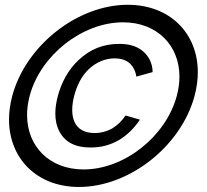

<svg xmlns="http://www.w3.org/2000/svg" viewBox="-20 -736 844 783"><path d="M302 26.5C507.5 26.5 718.4 -139.5 773.5 -345C782.4 -378.4 786.7 -410.7 786.7 -441.5C786.7 -600.1 673.2 -716.5 501 -716.5C296 -716.5 85.1 -550.5 30 -345C21.1 -311.6 16.8 -279.3 16.8 -248.5C16.8 -89.9 130.3 26.5 302 26.5ZM321.1 -45C181.8 -45 90.4 -138.8 90.4 -267C90.4 -292 93.9 -318.3 101.1 -345.5C145.5 -511 315.4 -645 481.9 -645C620.5 -645 711.8 -551 711.8 -423.3C711.8 -398.5 708.3 -372.4 701.1 -345.5C656.5 -179 486.6 -45 321.1 -45ZM349.6 -134.5C393.1 -134.5 429.3 -144.5 464.6 -164.5C493.7 -181.5 525.2 -209.5 550.5 -248L492.1 -265C477.3 -243.5 460.6 -226 438 -212.5C416.1 -200 391.4 -193.5 365.9 -193.5C325.9 -193.5 297.1 -209 284 -238.5C277.5 -252.5 274.5 -269.3 274.5 -287.7C274.5 -306.2 277.5 -326.4 283 -347C293 -384 310.8 -424.5 341.6 -453.5C371.1 -481.5 408.5 -498 447.5 -498C471 -498 492.9 -492 508.3 -478.5C523.5 -464.5 533.2 -444.5 536 -423.5L602.5 -442C601.9 -481 584.1 -511.5 557.5 -531.5C531.1 -550.5 501.8 -557 465.8 -557C402.3 -557 348.2 -536 300.8 -491.5C256.8 -450.5 230.8 -398.5 216.4 -346.5C209.8 -321.9 205.6 -297.1 205.6 -273.1C205.6 -247.3 210.5 -222.3 222.5 -199.5C246.5 -154.5 288.6 -134.5 349.6 -134.5Z"/></svg>

Font: Manrope
Style: RegularItalic
Weight: 400
Italic angle: -15°
Designer: Mikhail Sharanda
Foundry: Mikhail Sharanda
Version: Version 4.502;hotconv 1.0.109;makeotfexe 2.5.65596